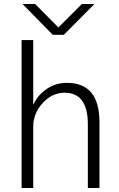

<svg xmlns="http://www.w3.org/2000/svg" viewBox="-20 -948 600 968"><path d="M93.8 -927.7H157.2L274.4 -809.6L392.6 -927.7H456.1L301.8 -772.5H246.1ZM88.9 0V-746.1H147.5V-421.9H149.4Q167 -464.8 212.9 -497.6Q258.8 -530.3 317.4 -530.3Q481.4 -530.3 481.4 -332V0H422.9V-321.3Q422.9 -480.5 305.7 -480.5Q243.2 -480.5 195.3 -428.7Q147.5 -377 147.5 -307.6V0Z"/></svg>

Font: Gothic A1 Light
Style: Regular
Weight: 300
Version: Version 2.50